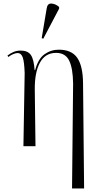

<svg xmlns="http://www.w3.org/2000/svg" viewBox="-20 -824 558 1082"><path d="M386 238 392 -353Q391 -438 370 -482Q349 -526 296 -526Q235 -526 205 -471Q175 -416 176 -319L180 0H112L119 -412Q117 -474 108.5 -499.5Q100 -525 79 -525Q70 -525 56.5 -520Q43 -515 27 -503L22 -511Q39 -524 57 -531.5Q75 -539 96 -539Q137 -539 154 -514Q171 -489 175 -429H178Q195 -493 231 -518.5Q267 -544 312 -544Q383 -544 415 -498.5Q447 -453 448 -355L454 238ZM224 -606 215 -609 243 -776Q247 -805 269.5 -804Q292 -803 313 -785V-775Z"/></svg>

Font: Noto Serif Display Condensed Light
Style: Regular
Weight: 300
Width: 3
Designer: Monotype Design Team
Foundry: Monotype Imaging Inc.
Version: Version 2.009